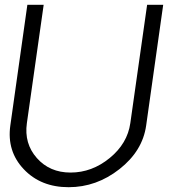

<svg xmlns="http://www.w3.org/2000/svg" viewBox="-20 -770 720 800"><path d="M23 -247 94 -750H162L92 -257Q80 -172 133.5 -111.5Q187 -51 274 -51Q363 -51 437 -111.5Q511 -172 523 -257L593 -750H660L589 -247Q574 -141 478 -65.5Q382 10 266 10Q150 10 79 -65Q8 -140 23 -247Z"/></svg>

Font: Oakes Grotesk Light
Style: Italic
Weight: 300
Italic angle: -8°
Designer: Samuel Oakes
Foundry: Samuel Oakes
Version: Version 1.000;PS 001.000;hotconv 1.0.88;makeotf.lib2.5.64775